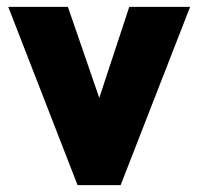

<svg xmlns="http://www.w3.org/2000/svg" viewBox="-20 -537 575 557"><path d="M205 0 4 -517H177L268 -253L355 -517H531.5L330 0Z"/></svg>

Font: Public Sans Thin Black
Style: Regular
Weight: 900
Version: Version 2.001